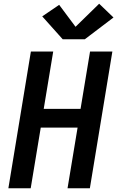

<svg xmlns="http://www.w3.org/2000/svg" viewBox="-20 -1012 640 1032"><path d="M25 0 146 -735H266L215 -427H413L464 -735H584L463 0H343L397 -326H199L145 0ZM317 -801 207 -924 298 -986 386 -868 513 -992 590 -918 436 -801Z"/></svg>

Font: Iosevka Curly Extended
Style: Bold Italic
Weight: 700
Width: 7
Italic angle: -9°
Monospace: yes
Designer: Belleve Invis
Foundry: Belleve Invis
Version: Version 11.1.0; ttfautohint (v1.8.3)